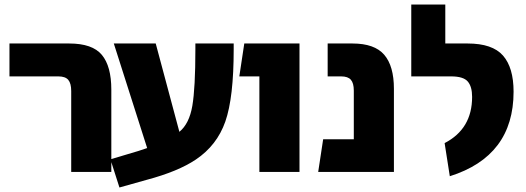

<svg xmlns="http://www.w3.org/2000/svg" viewBox="-20 -763 2333 852"><path d="M296 0V-359Q296 -393 283 -408.5Q270 -424 239 -424H22V-570H287Q390 -570 432 -519.5Q474 -469 474 -365V0Z M847 -570H1017V-544Q1017 -330 980 -224Q943 -118 849 -55Q770 -2 631 35L510 69L470 -56L594 -93L633 -106L485 -570H671L776 -178Q820 -214 833.5 -293.5Q847 -373 847 -544Z M1131 0V-424H1042L1064 -570H1309V0Z M1544 -570Q1642 -570 1685 -520Q1728 -470 1728 -369V0H1392L1414 -145H1550V-361Q1550 -394 1537 -409Q1524 -424 1494 -424H1434V-570Z M1976 19 1953 -128Q2075 -191 2075 -333Q2075 -379 2055.5 -401.5Q2036 -424 1982 -424H1805V-743H1956V-570H2055Q2165 -570 2212 -516.5Q2259 -463 2259 -356Q2259 -70 1976 19Z"/></svg>

Font: FiraGO ExtraBold
Style: Regular
Weight: 800
Designer: bBox Type
Foundry: bBox Type GmbH
Version: Version 1.001;PS 001.001;hotconv 1.0.88;makeotf.lib2.5.64775